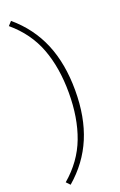

<svg xmlns="http://www.w3.org/2000/svg" viewBox="-174 -790 632 1013"><g transform="rotate(-20 141.5 -284.0)"><path d="M35 176 15 155Q110 74 151 -34.5Q192 -143 192 -284Q192 -425 151 -533.5Q110 -642 15 -722L35 -744Q133 -661 180.5 -547.5Q228 -434 228 -284Q228 -134 180.5 -21Q133 92 35 176Z"/></g></svg>

Font: Kantumruy Pro ExtraLight
Style: Regular
Weight: 250
Version: Version 1.002